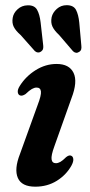

<svg xmlns="http://www.w3.org/2000/svg" viewBox="-20 -709 345 740"><path d="M195.5 -80Q203.5 -80 212.5 -85Q221.5 -90 235 -103.5Q247 -113 255 -108.5Q261.5 -105.5 262.5 -95.8Q263.5 -86 255.5 -71Q235.5 -35 199 -12.2Q162.5 10.5 116 10.5Q63.5 10.5 48.8 -23.2Q34 -57 57 -115.5L125 -304Q139.5 -341.5 137.8 -356.5Q136 -371.5 121 -371.5Q112.5 -371.5 102.8 -366Q93 -360.5 78.5 -346.5Q65 -337.5 56.5 -341.5Q49.5 -344.5 48.5 -354.2Q47.5 -364 56 -377.5Q79 -414.5 117.2 -438.5Q155.5 -462.5 198 -462.5Q247 -462.5 263.5 -428.2Q280 -394 255.5 -330.5L189.5 -145Q176.5 -109.5 178.8 -94.8Q181 -80 195.5 -80ZM285.5 -622 293.5 -533Q294.5 -525.5 293 -519.2Q291.5 -513 285 -509Q273 -501 261.5 -511.5L207.5 -574.5Q189.5 -591 182.2 -606.5Q175 -622 179 -642.5Q183 -660.5 199 -674.8Q215 -689 237 -689Q263.5 -689 273 -670.8Q282.5 -652.5 285.5 -622ZM136.5 -623 146.5 -534.5Q147.5 -527 146 -521Q144.5 -515 138.5 -510.5Q126.5 -502 114.5 -512L59.5 -574Q41 -590 33.2 -605.2Q25.5 -620.5 29 -640.5Q32 -659 48 -673.5Q64 -688 86 -688.5Q112.5 -689.5 122.8 -671.5Q133 -653.5 136.5 -623Z"/></svg>

Font: Fraunces 72pt S050 SemiBold
Style: Italic
Weight: 600
Italic angle: -16°
Version: Version 1.000; ttfautohint (v1.8.3)